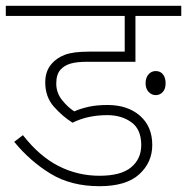

<svg xmlns="http://www.w3.org/2000/svg" viewBox="-20 -642 645 662"><path d="M350 -245Q318 -245 288.5 -239Q259 -233 230 -219Q195 -241 165.5 -274.5Q136 -308 136 -358Q136 -397 158 -422Q175 -442 203.5 -453Q232 -464 288 -464H410V-587H0V-622H605V-587H447V-429H281Q244 -429 222.5 -422.5Q201 -416 188 -401Q174 -385 174 -354Q174 -322 194 -297Q214 -272 236 -258Q259 -268 286.5 -274Q314 -280 351 -280Q420 -280 462.5 -243Q505 -206 505 -142Q505 -82 460 -41Q415 0 323 0Q225 0 154.5 -43Q84 -86 29 -153L59 -176Q116 -103 182 -69.5Q248 -36 323 -36Q397 -36 432 -65Q467 -94 467 -142Q467 -196 433 -220.5Q399 -245 350 -245ZM482 -355Q482 -374 492 -385.5Q502 -397 517 -397Q533 -397 542 -385.5Q551 -374 551 -355Q551 -335 541 -324.5Q531 -314 517 -314Q503 -314 492.5 -325Q482 -336 482 -355Z"/></svg>

Font: Noto Sans Devanagari ExtraLight
Style: Regular
Weight: 200
Designer: Jelle Bosma - Monotype Design Team
Foundry: Monotype Imaging Inc.
Version: Version 2.004; ttfautohint (v1.8.4.7-5d5b)